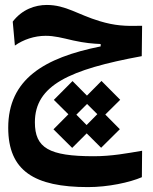

<svg xmlns="http://www.w3.org/2000/svg" viewBox="-20 -449 626 787"><path d="M340.8 317.9C423.3 317.9 511.7 298.8 561.5 277.3L562.5 168.9C502 179.2 438 191.4 364.3 191.4C180.2 191.4 123 157.2 123 52.2C123 -99.1 263.7 -164.1 561 -218.8L562.5 -343.3C492.2 -341.3 450.2 -343.8 388.7 -362.3C298.8 -389.2 250 -428.7 171.9 -428.7C124 -428.7 70.8 -410.6 32.2 -360.4L41 -262.2C75.2 -286.6 121.1 -302.2 167 -302.2C203.1 -302.2 233.9 -293.9 279.8 -283.2C328.1 -272.5 360.8 -270 392.6 -268.6V-258.8C160.6 -212.4 13.7 -124 13.7 74.7C13.7 251.5 121.1 317.9 340.8 317.9ZM275.9 157.2 335.4 97.7 394.5 156.7 471.2 80.6 411.6 20.5 472.7 -40 396 -117.2 336.4 -57.1 277.3 -116.7 200.7 -39.6 260.3 19.5 199.2 81.1ZM335 63.5 293 21 336.9 -22.9 378.9 19Z"/></svg>

Font: Cascadia Mono SemiBold
Style: Regular
Weight: 600
Monospace: yes
Designer: Aaron Bell
Foundry: Saja Typeworks
Version: Version 2404.023